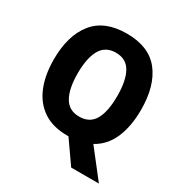

<svg xmlns="http://www.w3.org/2000/svg" viewBox="-202 -874 1133 1194"><g transform="rotate(30 364.0 -277.5)"><path d="M677 -358Q677 -239 640 -153.5Q603 -68 526 -26L679 170H480L368 10Q365 10 359 10Q254 10 185.5 -36.5Q117 -83 83.5 -166Q50 -249 50 -359Q50 -530 127.5 -627.5Q205 -725 365 -725Q524 -725 600.5 -627.5Q677 -530 677 -358ZM222 -358Q222 -248 256 -188.5Q290 -129 364 -129Q439 -129 472.5 -188Q506 -247 506 -358Q506 -469 472.5 -528.5Q439 -588 365 -588Q290 -588 256 -528Q222 -468 222 -358Z"/></g></svg>

Font: Noto Sans Tamil SemiCondensed ExtraBold
Style: Regular
Weight: 800
Width: 4
Designer: Jelle Bosma - Monotype Design Team
Foundry: Monotype Imaging Inc.
Version: Version 2.004; ttfautohint (v1.8.4.7-5d5b)